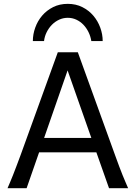

<svg xmlns="http://www.w3.org/2000/svg" viewBox="-20 -987 721 1007"><path d="M334.5 -617.7 211.4 -263.7H459ZM19.5 0Q25.9 -14.6 32.7 -30.8Q39.6 -46.9 47.6 -67.1Q55.7 -87.4 65.4 -113.3Q75.2 -139.2 87.9 -173.3L283.2 -712.9H388.2L583.5 -173.3Q595.7 -139.2 605.5 -113.3Q615.2 -87.4 623.5 -67.1Q631.8 -46.9 638.7 -30.8Q645.5 -14.6 651.9 0H551.8L485.4 -188H185.1L119.6 0ZM459 -771.5Q455.1 -796.4 444.3 -818.4Q433.6 -840.3 417.5 -857.2Q401.4 -874 380.4 -883.8Q359.4 -893.6 335.4 -893.6Q311.5 -893.6 290.3 -883.8Q269 -874 252.4 -857.2Q235.8 -840.3 224.9 -818.4Q213.9 -796.4 210.9 -771.5H152.3Q152.3 -807.1 164.8 -842Q177.2 -877 200.9 -904.8Q224.6 -932.6 258.5 -949.7Q292.5 -966.8 335.4 -966.8Q377.9 -966.8 411.9 -949.7Q445.8 -932.6 469.5 -904.8Q493.2 -877 505.9 -842Q518.6 -807.1 518.6 -771.5Z"/></svg>

Font: Andika Compact
Style: Regular
Weight: 400
Designer: Victor Gaultney, Annie Olsen, Julie Remington, Don Collingsworth, Eric Hays, Becca Hirsbrunner
Foundry: SIL International
Version: Version 5.000 ; LnSpcTght